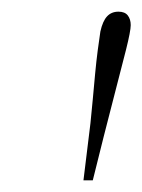

<svg xmlns="http://www.w3.org/2000/svg" viewBox="-20 -763 244 329"><path d="M183 -743Q194 -743 199 -736.5Q204 -730 204 -720Q204 -710 196 -678Q188 -646 173.5 -590.5Q159 -535 139 -454H123L135 -552Q137 -571 139 -593Q141 -615 143 -636.5Q145 -658 147.5 -677Q150 -696 152 -709Q156 -727 163.5 -735Q171 -743 183 -743Z"/></svg>

Font: Source Serif 4 48pt Light
Style: Italic
Weight: 300
Italic angle: -12°
Designer: Frank Grießhammer
Foundry: Adobe Systems Incorporated
Version: Version 4.004;hotconv 1.0.116;makeotfexe 2.5.65601